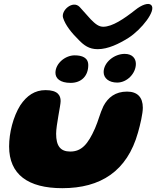

<svg xmlns="http://www.w3.org/2000/svg" viewBox="-20 -924 798 980"><path d="M478.5 -673C531.5 -673 587.5 -700.5 635.5 -730.5C702 -773 780 -871.5 751.5 -898.5C737 -912 702 -898.5 671.5 -874C612.5 -827.5 553 -787.5 507 -787.5C484.5 -787.5 467 -801 443 -825.5C424 -845.5 410 -863.5 386.5 -888.5C352 -924.5 290 -871 302 -833C314 -795 344.5 -757 383 -719C408.5 -693 434.5 -673 478.5 -673ZM578 -502.5C629 -502.5 673.5 -549.5 673.5 -598C673.5 -626 655 -649 616.5 -649C563 -649 509 -605.5 509 -556C509 -524.5 536.5 -502.5 578 -502.5ZM340.5 -501C396.5 -501 430.5 -537.5 430.5 -591.5C430.5 -630.5 398 -641.5 361 -641.5C312.5 -641.5 263 -600 263 -552.5C263 -523.5 287 -501 340.5 -501ZM298 36.5C493 36.5 629 -49.5 684.5 -248C696 -288 709 -344.5 709 -374C709 -428 681 -456.5 628.5 -456.5C569 -456.5 531.5 -427 508 -382.5C490 -345 482 -307.5 465 -269C429 -187.5 396 -150.5 338.5 -150.5C288 -150.5 266.5 -179.5 266.5 -241.5C266.5 -285.5 289.5 -385.5 289.5 -408C289.5 -436.5 275.5 -464 212.5 -464C158 -464 117 -436.5 83.5 -386.5C47 -328 26.5 -245.5 26.5 -176.5C26.5 -33.5 123 36.5 298 36.5Z"/></svg>

Font: Gluten
Style: Bold Italic
Weight: 700
Italic angle: -13°
Designer: Tyler Finck
Foundry: Etcetera Type Company
Version: Version 0.920